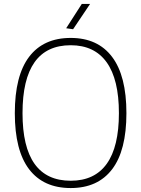

<svg xmlns="http://www.w3.org/2000/svg" viewBox="-20 -942 715 972"><path d="M315 -799 394 -922H436L350 -794ZM338 10Q200 10 127.5 -85Q55 -180 55 -369Q55 -559 127.5 -654.5Q200 -750 338 -750Q475 -750 547.5 -654Q620 -558 620 -369Q620 -180 547.5 -85Q475 10 338 10ZM338 -27Q459 -27 520.5 -113Q582 -199 582 -369Q582 -540 520 -626.5Q458 -713 338 -713Q94 -713 94 -369Q94 -27 338 -27Z"/></svg>

Font: Encode Sans Narrow
Style: Thin
Weight: 250
Designer: Pablo Impallari, Andres Torresi
Foundry: Pablo Impallari, Andres Torresi
Version: Version 1.000; ttfautohint (v1.00) -l 8 -r 50 -G 200 -x 14 -